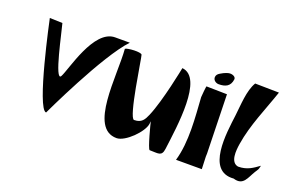

<svg xmlns="http://www.w3.org/2000/svg" viewBox="-92 -1062 2127 1400"><g transform="rotate(20 972.0 -362.0)"><path d="M119 -657C119 -657 257 0 329 0C329 0 576.5 -528 728.9 -687H614.9C449.2 -687 376.8 -347.5 342.8 -288C308.3 -227.6 233.5 -601 217.7 -654Z M1238.1 -48C1261.8 -232.6 1322.3 -628 1152.4 -644C1152.4 -644 1099.6 -372 1044.1 -243C1025.7 -200.3 1008.9 -168 950.5 -168C908.5 -168 847.4 -614.7 839.1 -634C831.4 -652 727.6 -646 710 -633C726.7 -423.8 659.4 0 875 0C943.3 0 1057.9 -116.3 1066 -180L1068.7 -201C1068.2 -197.3 1118.8 0 1133 0C1197 0 1230.1 14.9 1238.1 -48Z M1483.1 -725C1477.2 -723.8 1455.3 -719 1422.8 -699C1407.5 -689.6 1399.5 -681.1 1397.5 -666C1394.4 -641.4 1418.2 -624 1440.2 -624C1492.3 -624 1529.2 -640.1 1536.4 -696C1539.2 -718.4 1506.7 -730 1483.1 -725ZM1337.3 0H1537.3L1533.6 -96C1535.6 -111.4 1533.8 -128.9 1533.8 -144L1523 -576L1364.4 -579C1360.8 -590 1353.1 -494.9 1353.3 -492C1363 -340.4 1382.2 -152.2 1337.3 0Z M1779.1 -108C1715.6 -119.2 1724.9 -212.2 1733.5 -267C1757.8 -422.3 1826.9 -573.9 1875 -717L1689.4 -720C1647.2 -649.6 1644.7 -537.4 1634.3 -453C1616.5 -310.1 1568.1 1.9 1779.2 -15C1861.4 10.9 1874.8 -59.3 1908.9 -114C1911.6 -118.3 1927.4 -141 1928.1 -147C1929.1 -154.7 1933.5 -165.3 1934.2 -171C1889.2 -138.6 1849.1 -108 1779.1 -108Z"/></g></svg>

Font: Rocketfuel
Style: Italic
Weight: 400
Designer: Mew Too
Foundry: Cannot Into Space Fonts.
Version: Version 0.27